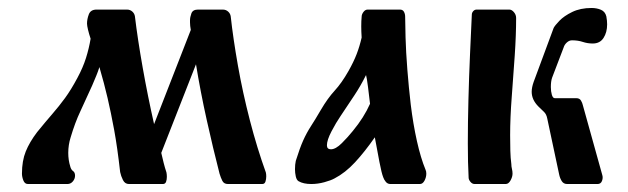

<svg xmlns="http://www.w3.org/2000/svg" viewBox="-20 -461 1574 481"><path d="M397 -29Q398 -24 398 -18Q398 -11 396 -5.5Q394 0 388 0H303Q293 0 288 -10Q283 -20 281 -30Q274 -92 266 -135.5Q258 -179 249.5 -215.5Q241 -252 229 -293Q226 -283 221.5 -272Q217 -261 211 -247Q194 -209 181 -181.5Q168 -154 157 -117Q151 -98 151 -78Q151 -60 156 -44Q158 -36 163 -32.5Q168 -29 168 -21Q168 -13 162.5 -6.5Q157 0 149 0H50Q42 0 38.5 -9Q35 -18 35 -26Q35 -58 44.5 -81.5Q54 -105 73 -130Q95 -157 111.5 -176Q128 -195 143 -215.5Q158 -236 174 -266Q188 -292 195.5 -316Q203 -340 207 -364Q203 -376 200.5 -386.5Q198 -397 198 -402Q198 -413 202.5 -425Q207 -437 222 -437H298Q306 -437 311.5 -432Q317 -427 318 -420Q325 -362 337.5 -291.5Q350 -221 366 -150L458 -386Q457 -391 456.5 -396Q456 -401 456 -405Q456 -408 456 -410Q456 -418 459.5 -427.5Q463 -437 476 -437H538Q546 -437 551.5 -432Q557 -427 558 -420Q564 -365 576 -297Q588 -229 606 -159.5Q624 -90 646 -29Q647 -25 647 -19Q647 -12 645 -6Q643 0 637 0H551Q541 0 537 -8Q533 -16 530 -26Q514 -88 498 -160Q482 -232 471 -300L384 -78Q387 -65 390 -53Q393 -41 397 -29Z M982 -437Q989 -437 992 -431.5Q995 -426 995 -419Q995 -403 996 -367Q997 -331 1000.5 -286.5Q1004 -242 1009 -199Q1015 -150 1024.5 -107.5Q1034 -65 1046 -36Q1048 -32 1048 -26Q1048 -17 1043.5 -8.5Q1039 0 1032 0H958Q951 0 946.5 -5.5Q942 -11 940 -17Q936 -27 930.5 -55.5Q925 -84 919 -117Q894 -81 869.5 -54.5Q845 -28 818 -14Q809 -9 792.5 -4.5Q776 0 760 0Q740 0 728 -7Q723 -10 721 -19Q719 -28 719 -37Q719 -49 721 -58Q731 -90 739.5 -109Q748 -128 759 -145Q770 -162 784 -186Q801 -215 818.5 -234Q836 -253 853 -283Q866 -306 873.5 -325.5Q881 -345 886 -367Q885 -382 885 -395Q885 -409 886 -419Q886 -425 890.5 -431Q895 -437 901 -437ZM799 -97Q799 -87 809 -87Q821 -87 836.5 -102.5Q852 -118 864 -133Q892 -167 907 -201Q905 -219 902 -242.5Q899 -266 897 -273Q883 -245 868 -222.5Q853 -200 833 -170Q822 -154 810.5 -132Q799 -110 799 -97Z M1317 -256 1367 -391Q1370 -397 1381.5 -409Q1393 -421 1413.5 -431Q1434 -441 1462 -441Q1475 -441 1485.5 -436.5Q1496 -432 1499 -420Q1501 -409 1501 -400Q1501 -380 1492 -366Q1483 -352 1465 -352Q1452 -352 1440 -356Q1428 -360 1413 -360Q1406 -360 1400 -354.5Q1394 -349 1392 -342L1363 -266Q1360 -257 1360 -243Q1360 -232 1362.5 -223.5Q1365 -215 1370 -215H1424Q1432 -215 1435.5 -209Q1439 -203 1440 -198L1489 -22Q1491 -15 1488 -7.5Q1485 0 1477 0H1401Q1392 0 1387.5 -7Q1383 -14 1381 -23L1351 -164Q1349 -175 1342.5 -181Q1336 -187 1329 -194Q1312 -211 1312 -231Q1312 -242 1317 -256ZM1264 -26Q1264 -18 1259 -9Q1254 0 1247 0H1169Q1163 0 1158.5 -5.5Q1154 -11 1154 -16Q1153 -34 1152.5 -55.5Q1152 -77 1152 -102Q1152 -153 1153.5 -211Q1155 -269 1157.5 -325Q1160 -381 1162 -424Q1162 -429 1165.5 -433Q1169 -437 1174 -437H1256Q1262 -437 1267.5 -430.5Q1273 -424 1273 -416Q1273 -373 1269.5 -321.5Q1266 -270 1262 -218Q1258 -166 1258 -122Q1258 -101 1258.5 -83Q1259 -65 1261 -50Q1261 -44 1262.5 -38Q1264 -32 1264 -26Z"/></svg>

Font: Triodion
Style: Regular
Weight: 400
Version: Version 1.201; ttfautohint (v1.8.4.7-5d5b)